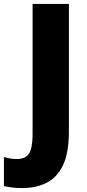

<svg xmlns="http://www.w3.org/2000/svg" viewBox="-92 -734 441 978"><path d="M21 224Q-8 224 -31 221Q-54 218 -72 214V66Q-58 70 -42 73Q-26 76 -7 76Q40 76 57 46.5Q74 17 74 -51V-714H259V-65Q259 43 229.5 106Q200 169 146.5 196.5Q93 224 21 224Z"/></svg>

Font: Noto Sans Tamil SemiCondensed Black
Style: Regular
Weight: 900
Width: 4
Designer: Jelle Bosma - Monotype Design Team
Foundry: Monotype Imaging Inc.
Version: Version 2.004; ttfautohint (v1.8.4.7-5d5b)